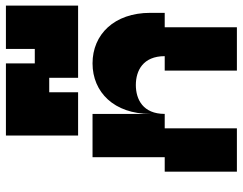

<svg xmlns="http://www.w3.org/2000/svg" viewBox="-108 -732 840 665"><g transform="rotate(-90 312.5 -400.0)"><path d="M250 -300V-500H100V-250H50V0H200V-250H250C250 -325 300 -350 350 -350C400 -350 450 -325 450 -250H400V0H550V-250H600V-300C600 -425 525 -500 425 -500C325 -500 250 -425 250 -300ZM175 -550H325V-650H375V-550H625V-800H475V-700H425V-800H175Z"/></g></svg>

Font: LS-VG5000 Bold Shifted
Style: Regular
Weight: 400
Designer: Justin Bihan, 2021
Foundry: Justin Bihan, 2021
Version: Version 1.000;Glyphs 3.1.2 (3151)